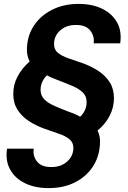

<svg xmlns="http://www.w3.org/2000/svg" viewBox="-20 -732 656 984"><path d="M229 232Q159 232 108 207Q57 182 32 137Q7 92 16 30H153Q147 67 169.5 95.5Q192 124 241 124Q291 125 323.5 96.5Q356 68 356 26Q356 -2 336 -18.5Q316 -35 282 -46.5Q248 -58 206 -73Q162 -89 126.5 -112.5Q91 -136 69.5 -170Q48 -204 48 -251Q48 -299 70.5 -341Q93 -383 132 -417Q118 -444 118 -477Q118 -544 151.5 -597Q185 -650 245 -681Q305 -712 383 -712Q453 -712 504 -687Q555 -662 580 -617Q605 -572 596 -510H460Q465 -547 442.5 -575.5Q420 -604 371 -604Q322 -605 289.5 -577Q257 -549 257 -506Q257 -477 277 -461Q297 -445 331 -433Q365 -421 407 -407Q450 -391 485.5 -367.5Q521 -344 542.5 -310Q564 -276 564 -229Q564 -181 542 -138.5Q520 -96 480 -63Q496 -31 492 10Q488 74 454.5 124Q421 174 363.5 203Q306 232 229 232ZM391 -134Q406 -148 415 -167Q424 -186 424 -208Q424 -239 404.5 -258Q385 -277 351 -291.5Q317 -306 275 -322Q261 -327 246 -333.5Q231 -340 221 -346Q207 -334 197.5 -314Q188 -294 188 -272Q188 -243 206 -224Q224 -205 257.5 -190Q291 -175 336 -158Q354 -152 367 -146Q380 -140 391 -134Z"/></svg>

Font: DeepMind Sans
Style: Bold Italic
Weight: 700
Italic angle: -10°
Designer: Jonny Pinhorn / Modifications: Colophon Foundry
Foundry: Colophon Foundry
Version: Version 1.002; ttfautohint (v1.8.2)